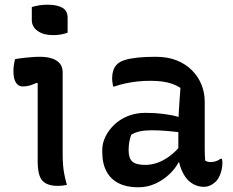

<svg xmlns="http://www.w3.org/2000/svg" viewBox="-20 -785 990 815"><path d="M140 -100Q140 -128 140 -161Q140 -194 140 -228.5Q140 -263 140 -298Q140 -333 140 -367Q140 -401 140 -432L135 -433Q128 -430 120.5 -427Q113 -424 106 -422Q99 -420 91.5 -419Q84 -418 76 -418Q58 -418 47.5 -434.5Q37 -451 37 -483Q37 -497 39 -510Q41 -523 44 -534Q55 -536 65.5 -537.5Q76 -539 87 -540Q98 -541 108.5 -542Q119 -543 129 -543.5Q139 -544 150 -544Q178 -544 200 -537Q222 -530 234 -515.5Q246 -501 246 -478Q246 -437 246 -393Q246 -349 246 -304Q246 -259 246 -215.5Q246 -172 246 -132Q246 -107 247.5 -86.5Q249 -66 253 -45.5Q257 -25 264 0Q254 2 244.5 3Q235 4 225 4Q181 4 160.5 -17.5Q140 -39 140 -100ZM115 -755Q121 -757 129.5 -759Q138 -761 147 -762.5Q156 -764 165.5 -764.5Q175 -765 184 -765Q221 -765 244 -752.5Q267 -740 267 -710V-646Q261 -644 253.5 -642Q246 -640 238 -638.5Q230 -637 221.5 -636.5Q213 -636 204 -636Q165 -636 140 -653.5Q115 -671 115 -700Z M849 -353Q849 -328 849 -303Q849 -278 849 -253Q849 -228 849 -202.5Q849 -177 849 -152Q849 -138 849.5 -126.5Q850 -115 851 -103Q856 -100 862 -98.5Q868 -97 873 -97Q885 -97 896 -100.5Q907 -104 916 -111H922Q923 -106 923.5 -102.5Q924 -99 924 -94Q924 -71 916.5 -49.5Q909 -28 897 -15Q884 -3 871.5 2.5Q859 8 845 8Q821 8 800.5 -3.5Q780 -15 766.5 -34.5Q753 -54 745 -79Q737 -104 737 -130Q737 -158 737 -187.5Q737 -217 737 -240Q737 -274 738.5 -302Q740 -330 742 -357Q744 -384 746 -412Q729 -423 710 -429.5Q691 -436 668.5 -439Q646 -442 618 -442Q588 -442 562 -439Q536 -436 512.5 -431Q489 -426 466 -418H460Q459 -425 457.5 -434Q456 -443 456 -453Q456 -470 461 -486Q466 -502 477 -512Q487 -523 509 -530Q531 -537 564 -540.5Q597 -544 641 -544Q692 -544 730.5 -528.5Q769 -513 795.5 -486Q822 -459 835.5 -425Q849 -391 849 -353ZM526 -146Q526 -113 542 -99Q558 -85 597 -85Q622 -85 648 -94Q674 -103 701 -123Q728 -143 753 -175L754 -96H738Q724 -69 698.5 -45Q673 -21 639.5 -5.5Q606 10 566 10Q518 10 484 -7Q450 -24 432 -57.5Q414 -91 414 -141V-147Q414 -178 428 -206Q442 -234 466.5 -257Q491 -280 524.5 -293Q558 -306 597 -306Q638 -306 673.5 -301.5Q709 -297 735 -289.5Q761 -282 771 -273Q777 -268 781 -260.5Q785 -253 787 -241.5Q789 -230 789 -214Q761 -221 733 -224.5Q705 -228 677.5 -230Q650 -232 624 -232Q595 -232 574 -227.5Q553 -223 537 -213Q532 -199 529 -183.5Q526 -168 526 -149Z"/></svg>

Font: Recursive Casual Medium
Style: Regular
Weight: 500
Version: Version 1.047